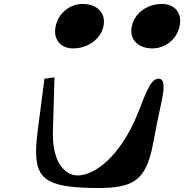

<svg xmlns="http://www.w3.org/2000/svg" viewBox="-20 -955 936 976"><path d="M206 -555 172 -293C142 -62 182 -8 427 0C635 6 709 -19 750 -186C758 -220 765 -260 774 -307C798 -437 839 -556 785 -555C738 -554 713 -452 665 -342C567 -128 433 -50 356 -65C299 -77 245 -143 249 -288L257 -562ZM755 -709C821 -709 879 -756 893 -822C907 -888 869 -935 803 -935C728 -935 664 -888 650 -822C636 -756 680 -709 755 -709ZM352 -709C426 -709 492 -756 506 -822C520 -888 474 -935 400 -935C334 -935 277 -888 263 -822C249 -756 286 -709 352 -709Z"/></svg>

Font: Venom Sans
Style: BdObl
Weight: 700
Version: Version 1.001